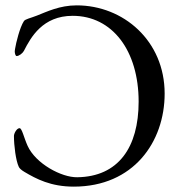

<svg xmlns="http://www.w3.org/2000/svg" viewBox="-20 -684 679 716"><path d="M266 -664C202 -664 154 -640 118 -626C93 -616 74 -613 69 -605C54 -582 40 -526 36 -501C36 -499 35 -496 35 -493C35 -484 38 -475 42 -475C51 -475 64 -485 69 -494C95 -545 139 -625 251 -625C399 -625 497 -495 497 -305C497 -134 421 -25 268 -23C209 -22 113 -74 83 -140C69 -171 62 -206 53 -206C42 -206 32 -186 32 -177C32 -141 39 -85 50 -62C52 -57 59 -50 71 -43C115 -17 169 12 255 12C478 12 594 -155 594 -335C594 -532 440 -664 266 -664Z"/></svg>

Font: EB Garamond 12
Style: Regular
Weight: 400
Version: Version 0.016+